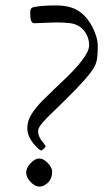

<svg xmlns="http://www.w3.org/2000/svg" viewBox="-20 -680 414 711"><path d="M106.9 -594Q92 -594 92 -626V-636Q92 -650.9 103.5 -653.3Q133.3 -659.9 186.6 -659.9Q240 -659.9 271.1 -639.4Q302.2 -618.9 322.1 -580.1Q342 -541.3 342 -509.9Q342 -478.5 339.4 -462.3Q336.7 -446 329.6 -432.9Q310.3 -396.2 218.3 -306.6Q195.1 -283.9 189.5 -278.3Q183.8 -272.7 172.9 -262.3Q161.9 -252 154.8 -244.6Q147.7 -237.3 138.9 -227.3Q121.1 -207 121.1 -195.2Q121.1 -183.3 125.5 -173.8Q129.9 -164.3 135 -157.8Q140.1 -151.4 144.5 -145.9Q148.9 -140.4 148.9 -138.2Q148.9 -136 142.3 -129.5Q135.7 -123 132.3 -123Q128.9 -123 120.7 -130.4Q112.5 -137.7 103.5 -148.9Q81.1 -177.5 81.1 -205.4Q81.1 -233.4 97.7 -258.8Q114.3 -284.2 137.1 -307Q159.9 -329.8 182.3 -351.2Q204.6 -372.6 220 -387.1Q235.4 -401.6 253.7 -421.1Q272 -440.7 283.2 -455.6Q310.1 -490.2 310.1 -512.7Q310.1 -535.2 299.1 -554.7Q279.5 -589.1 239.5 -594.2Q219.5 -596.9 187 -596.9ZM93.3 -6.3Q76.9 -23.4 76.9 -40.9Q76.9 -58.3 93.3 -75.7Q109.6 -93 125.4 -93Q141.1 -93 157.1 -76.2Q173.1 -59.3 173.1 -44.7Q173.1 -30 168.1 -19Q163.1 -8.1 156 -2Q123.5 26.1 93.3 -6.3Z"/></svg>

Font: Fanwood Text
Style: Italic
Weight: 400
Italic angle: -9°
Version: Version 1.101